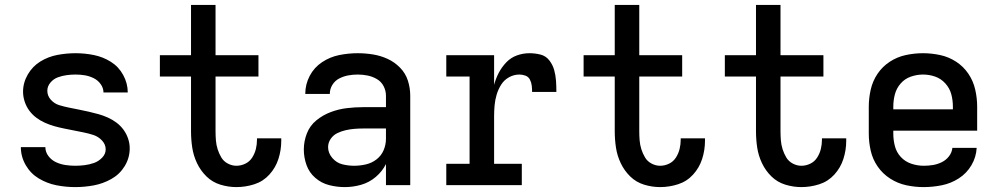

<svg xmlns="http://www.w3.org/2000/svg" viewBox="-20 -755 4072 783"><path d="M287 8Q325 8 362.5 1Q400 -6 434 -25Q468 -44 488.5 -77.5Q509 -111 509 -150Q509 -170 502.5 -189.5Q496 -209 484 -225.5Q472 -242 455.5 -254.5Q439 -267 420 -275.5Q401 -284 381.5 -289.5Q362 -295 342 -299.5Q322 -304 302 -308Q282 -312 262 -316Q242 -320 222 -326Q202 -332 187.5 -348Q173 -364 173 -385Q173 -403 185.5 -418Q198 -433 215.5 -439.5Q233 -446 251.5 -448.5Q270 -451 288 -451Q307 -451 325.5 -448Q344 -445 361.5 -436.5Q379 -428 390.5 -412Q402 -396 402 -378H501Q501 -415 482.5 -449Q464 -483 432 -503Q400 -523 363 -530.5Q326 -538 288 -538Q251 -538 214 -531Q177 -524 145 -504.5Q113 -485 93.5 -451.5Q74 -418 74 -381Q74 -361 80.5 -341Q87 -321 99 -304.5Q111 -288 127.5 -275.5Q144 -263 163 -254.5Q182 -246 201.5 -240.5Q221 -235 241 -231Q261 -227 281 -223Q301 -219 321 -215Q341 -211 361 -204.5Q381 -198 396 -182Q411 -166 411 -146Q411 -127 396.5 -112Q382 -97 363.5 -90.5Q345 -84 325.5 -81.5Q306 -79 287 -79Q267 -79 247 -82Q227 -85 208.5 -93.5Q190 -102 177.5 -118.5Q165 -135 165 -155H65Q65 -116 85 -81.5Q105 -47 138.5 -27Q172 -7 210 0.5Q248 8 287 8Z M944 8Q981 8 1017 -3.5Q1053 -15 1078.5 -43Q1104 -71 1115.5 -107Q1127 -143 1127 -180Q1127 -186 1127 -191H1028Q1028 -188 1028 -185Q1028 -166 1023.5 -147.5Q1019 -129 1008.5 -112.5Q998 -96 980.5 -87.5Q963 -79 944 -79Q926 -79 909 -88Q892 -97 882.5 -113Q873 -129 867.5 -146.5Q862 -164 860.5 -182.5Q859 -201 859 -220V-443H1034V-530H859V-735H759V-530H632V-443H759V-220Q759 -186 764 -153Q769 -120 783.5 -89.5Q798 -59 822 -35.5Q846 -12 878.5 -2Q911 8 944 8Z M1386 8Q1420 8 1453 -1.5Q1486 -11 1512.5 -33.5Q1539 -56 1554 -86V0H1653V-365Q1653 -396 1643.5 -426Q1634 -456 1611.5 -479Q1589 -502 1560.5 -515Q1532 -528 1501 -533Q1470 -538 1439 -538Q1401 -538 1363.5 -530.5Q1326 -523 1293.5 -501.5Q1261 -480 1243 -445.5Q1225 -411 1225 -373V-372H1325Q1325 -392 1335.5 -409Q1346 -426 1363.5 -435Q1381 -444 1400 -447.5Q1419 -451 1439 -451Q1459 -451 1479 -447Q1499 -443 1517 -432.5Q1535 -422 1544.5 -403.5Q1554 -385 1554 -365V-318H1461Q1428 -318 1394.5 -314Q1361 -310 1329 -298Q1297 -286 1270.5 -264.5Q1244 -243 1231.5 -211Q1219 -179 1219 -145Q1219 -113 1230 -82Q1241 -51 1266 -29.5Q1291 -8 1322.5 0Q1354 8 1386 8ZM1424 -79Q1400 -79 1376 -85Q1352 -91 1335 -111Q1318 -131 1318 -155Q1318 -173 1328.5 -188.5Q1339 -204 1355.5 -212Q1372 -220 1389.5 -224Q1407 -228 1425 -229.5Q1443 -231 1461 -231H1554V-189Q1554 -165 1544.5 -142.5Q1535 -120 1515.5 -105Q1496 -90 1472 -84.5Q1448 -79 1424 -79Z M1800 0H2108V-87H1995V-281Q1995 -303 1997 -325.5Q1999 -348 2005.5 -369.5Q2012 -391 2024 -410Q2036 -429 2056 -440Q2076 -451 2098 -451Q2111 -451 2123 -446.5Q2135 -442 2141 -430.5Q2147 -419 2148.5 -406Q2150 -393 2150 -380H2249Q2249 -403 2247.5 -425.5Q2246 -448 2240 -469.5Q2234 -491 2220 -509Q2206 -527 2184 -532.5Q2162 -538 2139 -538Q2113 -538 2088 -529Q2063 -520 2044.5 -500.5Q2026 -481 2014 -458Q2002 -435 1995 -409V-530H1800V-443H1895V-87H1800Z M2672 8Q2709 8 2745 -3.5Q2781 -15 2806.5 -43Q2832 -71 2843.5 -107Q2855 -143 2855 -180Q2855 -186 2855 -191H2756Q2756 -188 2756 -185Q2756 -166 2751.5 -147.5Q2747 -129 2736.5 -112.5Q2726 -96 2708.5 -87.5Q2691 -79 2672 -79Q2654 -79 2637 -88Q2620 -97 2610.5 -113Q2601 -129 2595.5 -146.5Q2590 -164 2588.5 -182.5Q2587 -201 2587 -220V-443H2762V-530H2587V-735H2487V-530H2360V-443H2487V-220Q2487 -186 2492 -153Q2497 -120 2511.5 -89.5Q2526 -59 2550 -35.5Q2574 -12 2606.5 -2Q2639 8 2672 8Z M3248 8Q3285 8 3321 -3.5Q3357 -15 3382.5 -43Q3408 -71 3419.5 -107Q3431 -143 3431 -180Q3431 -186 3431 -191H3332Q3332 -188 3332 -185Q3332 -166 3327.5 -147.5Q3323 -129 3312.5 -112.5Q3302 -96 3284.5 -87.5Q3267 -79 3248 -79Q3230 -79 3213 -88Q3196 -97 3186.5 -113Q3177 -129 3171.5 -146.5Q3166 -164 3164.5 -182.5Q3163 -201 3163 -220V-443H3338V-530H3163V-735H3063V-530H2936V-443H3063V-220Q3063 -186 3068 -153Q3073 -120 3087.5 -89.5Q3102 -59 3126 -35.5Q3150 -12 3182.5 -2Q3215 8 3248 8Z M3746 8Q3784 8 3821 0.5Q3858 -7 3890 -27.5Q3922 -48 3941.5 -81Q3961 -114 3963 -152H3864Q3862 -133 3850 -117.5Q3838 -102 3820.5 -93.5Q3803 -85 3784.5 -82Q3766 -79 3747 -79Q3721 -79 3696 -87.5Q3671 -96 3653.5 -115Q3636 -134 3629.5 -159Q3623 -184 3623 -210V-222H3965V-320Q3965 -355 3957 -390Q3949 -425 3929 -454.5Q3909 -484 3879 -503.5Q3849 -523 3814 -530.5Q3779 -538 3744 -538Q3709 -538 3674 -530.5Q3639 -523 3609 -503.5Q3579 -484 3559 -454.5Q3539 -425 3531 -390Q3523 -355 3523 -320V-210Q3523 -175 3531 -140Q3539 -105 3559.5 -75.5Q3580 -46 3610.5 -26.5Q3641 -7 3676 0.5Q3711 8 3746 8ZM3623 -309V-320Q3623 -346 3629.5 -370.5Q3636 -395 3653 -414.5Q3670 -434 3694.5 -442.5Q3719 -451 3744 -451Q3770 -451 3794 -442.5Q3818 -434 3835.5 -414.5Q3853 -395 3859.5 -370.5Q3866 -346 3866 -320V-309Z"/></svg>

Font: Iosevka Sparkle Medium
Style: Regular
Weight: 500
Designer: Belleve Invis
Foundry: Belleve Invis
Version: Version 4.5.0; ttfautohint (v1.8.3)